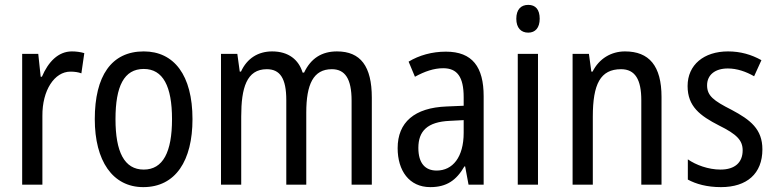

<svg xmlns="http://www.w3.org/2000/svg" viewBox="-20 -758 3185 788"><path d="M275 -547C219 -547 178 -504 152 -443H147L137 -537H71V0H154V-282C153 -388 204 -464 269 -464C285 -464 301 -462 314 -457L326 -540C309 -545 291 -547 275 -547Z M770 -269C770 -450 694 -547 570 -547C437 -547 369 -446 369 -269C369 -98 442 10 568 10C701 10 770 -99 770 -269ZM454 -269C454 -404 489 -475 570 -475C649 -475 686 -404 686 -269C686 -134 649 -62 570 -62C490 -62 454 -135 454 -269Z M1363 -547C1301 -547 1256 -519 1228 -460H1222C1206 -513 1164 -547 1097 -547C1040 -547 994 -519 969 -464H964L954 -537H887V0H970V-280C970 -397 992 -474 1075 -474C1129 -474 1155 -437 1155 -347V0H1237V-296C1237 -412 1266 -474 1342 -474C1396 -474 1423 -435 1423 -345V0H1506V-357C1506 -486 1460 -547 1363 -547Z M1810 -546C1753 -546 1700 -531 1657 -505L1683 -443C1723 -465 1761 -478 1799 -478C1856 -478 1883 -443 1883 -359V-324L1813 -321C1681 -316 1612 -256 1612 -150C1612 -58 1659 10 1746 10C1813 10 1853 -18 1886 -75H1889L1903 0H1965V-363C1965 -483 1919 -546 1810 -546ZM1826 -262 1883 -265V-213C1883 -113 1838 -58 1772 -58C1726 -58 1697 -87 1697 -151C1697 -220 1734 -258 1826 -262Z M2148 -738C2118 -738 2099 -719 2099 -681C2099 -644 2118 -624 2148 -624C2177 -624 2195 -644 2195 -681C2195 -719 2178 -738 2148 -738ZM2188 -537H2105V0H2188Z M2545 -547C2489 -547 2439 -518 2412 -464H2407L2397 -537H2330V0H2413V-279C2413 -413 2444 -474 2529 -474C2587 -474 2612 -431 2612 -347V0H2695V-360C2695 -488 2644 -547 2545 -547Z M3109 -145C3109 -228 3060 -266 2983 -307C2908 -345 2882 -365 2882 -408C2882 -450 2914 -477 2967 -477C3005 -477 3042 -464 3075 -445L3105 -511C3064 -534 3019 -547 2968 -547C2869 -547 2802 -492 2802 -405C2802 -321 2853 -283 2931 -243C3004 -207 3028 -182 3028 -141C3028 -92 2997 -62 2937 -62C2887 -62 2836 -81 2803 -104V-21C2836 -3 2881 10 2939 10C3045 10 3109 -45 3109 -145Z"/></svg>

Font: Noto Sans Sinhala UI Condensed
Style: Regular
Weight: 400
Width: 3
Designer: Jelle Bosma - Monotype Design Team
Foundry: Monotype Imaging Inc.
Version: Version 2.006